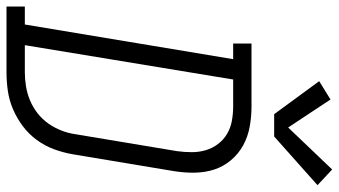

<svg xmlns="http://www.w3.org/2000/svg" viewBox="-270 -776 1017 576"><g transform="rotate(90 238.0 -488.5)"><path d="M-30 0V-55H24L128 -680H81V-735H270Q301 -735 331 -729.5Q361 -724 386.5 -710Q412 -696 431 -673.5Q450 -651 459 -623.5Q468 -596 468.5 -565Q469 -534 464 -503L413 -197Q408 -169 398 -142Q388 -115 370.5 -91Q353 -67 329 -49Q305 -31 278 -19.5Q251 -8 223 -4Q195 0 167 0ZM86 -55H167Q188 -55 209.5 -58.5Q231 -62 251.5 -70.5Q272 -79 290 -93Q308 -107 321 -125.5Q334 -144 342 -164.5Q350 -185 353 -206L404 -512Q407 -534 407 -556Q407 -578 401 -598Q395 -618 382.5 -634.5Q370 -651 352.5 -661.5Q335 -672 313.5 -676Q292 -680 270 -680H189ZM293 -803 194 -938 249 -972 333 -845 459 -977 506 -933 360 -803Z"/></g></svg>

Font: Iosevka Curly Slab LtObl
Style: Regular
Weight: 300
Italic angle: -9°
Monospace: yes
Designer: Belleve Invis
Foundry: Belleve Invis
Version: Version 11.0.0; ttfautohint (v1.8.3)